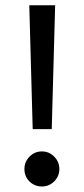

<svg xmlns="http://www.w3.org/2000/svg" viewBox="-20 -694 311 714"><path d="M88.9 -674.3H185.1L172.4 -213.9H101.6ZM70.8 -65.4Q70.8 -92.3 89.8 -111.6Q108.9 -130.9 135.7 -130.9Q162.6 -130.9 181.6 -111.6Q200.7 -92.3 200.7 -65.4Q200.7 -38.6 181.6 -19.5Q162.6 -0.5 135.7 -0.5Q108.9 -0.5 89.8 -19Q70.8 -37.6 70.8 -65.4Z"/></svg>

Font: Vazirmatn RD
Style: Regular
Weight: 400
Designer: Saber Rastikerdar
Foundry: Saber Rastikerdar
Version: Version 32.102